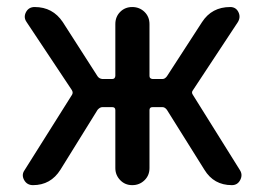

<svg xmlns="http://www.w3.org/2000/svg" viewBox="-20 -540 770 560"><path d="M76.2 0Q58.6 0 50.3 -15.1Q42 -30.3 51.8 -43.9L189.5 -262.7Q194.3 -269.5 189.5 -277.3L57.6 -475.6Q47.9 -489.3 55.7 -504.4Q63.5 -519.5 81.1 -519.5Q133.8 -519.5 163.1 -475.6L264.6 -317.4Q269.5 -310.5 278.3 -309.6H307.6Q315.4 -309.6 316.4 -318.4V-469.7Q316.4 -491.2 330.6 -505.4Q344.7 -519.5 365.7 -519.5Q386.7 -519.5 401.4 -505.4Q416 -491.2 416 -469.7V-318.4Q416 -310.5 424.8 -309.6H454.1Q460.9 -309.6 466.8 -317.4L569.3 -475.6Q597.7 -519.5 651.4 -519.5Q668 -519.5 675.3 -504.9Q682.6 -490.2 673.8 -475.6L543 -277.3Q537.1 -270.5 543 -262.7L679.7 -43.9Q688.5 -30.3 680.7 -15.1Q672.9 0 656.2 0Q603.5 0 576.2 -44.9L466.8 -219.7Q460.9 -227.5 454.1 -227.5H424.8Q416 -227.5 416 -218.8V-49.8Q416 -28.3 401.4 -14.2Q386.7 0 365.7 0Q344.7 0 330.6 -14.6Q316.4 -29.3 316.4 -49.8V-218.8Q316.4 -227.5 307.6 -227.5H278.3Q271.5 -227.5 264.6 -219.7L156.2 -44.9Q127.9 0 76.2 0Z"/></svg>

Font: Rounded Mgen+ 2p medium
Style: Regular
Weight: 500
Designer: [Source Han Sans]
Ryoko NISHIZUKA  (kana & ideographs); Paul D. Hunt (Latin, Greek & Cyrillic); Wenlong ZHANG  (bopomofo
Version: Version 1.059.20150602